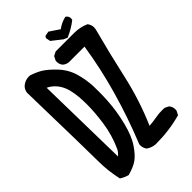

<svg xmlns="http://www.w3.org/2000/svg" viewBox="-241 -887 983 983"><g transform="rotate(-45 250.0 -396.0)"><path d="M38.1 -10.3Q22 -80.6 22 -153.1Q22 -225.6 12.2 -656.2V-656.7Q14.2 -674.3 25.4 -687Q25.4 -687 25.4 -687.5Q47.4 -709 76.7 -709Q85 -709 87.4 -708Q117.7 -698.2 143.1 -683.6Q169.4 -668.5 206.8 -629.6Q244.1 -590.8 259.3 -540Q273.9 -490.2 275.9 -439Q276.4 -422.4 276.4 -395.3Q276.4 -368.2 274.2 -332.3Q272 -296.4 266.6 -263.2Q261.2 -230 252.4 -193.8Q234.4 -121.6 206.5 -80.3Q178.7 -39.1 153.1 -21Q127.4 -2.9 82 9.3Q58.1 2.9 38.1 -10.3ZM231.4 -57.1Q231.4 -64 232.4 -65.4Q287.1 -200.2 326.7 -339.4Q365.7 -475.6 387.2 -615.7H273.9Q256.3 -617.7 243.2 -628.9Q231.4 -642.6 231.4 -662.1Q231.4 -665 231.9 -669.4L243.2 -691.4L265.1 -702.6H399.4Q441.4 -702.6 479 -686Q491.7 -669.9 491.7 -650.9Q491.7 -644 490.7 -639.2Q453.6 -499.5 422.9 -361.1Q392.1 -222.7 335.9 -93.3Q370.6 -96.7 389.6 -100.1Q408.7 -103.5 419.4 -104Q430.2 -104.5 437.7 -104.5Q445.3 -104.5 455.6 -104L477.1 -93.3L477.5 -92.3Q489.3 -79.1 489.3 -59.1Q489.3 -55.7 488.8 -51.3L477.5 -28.8Q431.6 -16.1 386.5 -10.3Q341.3 -4.4 292 -4.4Q292 -4.4 291.5 -4.4Q264.6 -6.3 243.2 -21.5Q231.4 -37.1 231.4 -57.1ZM187 -397Q187 -462.9 176.3 -505.4Q164.6 -553.7 131.3 -584Q117.2 -596.7 101.1 -603.5L110.8 -96.7Q128.4 -111.8 135.7 -128.4Q166.5 -195.8 177.2 -271.5Q187 -340.8 187 -397ZM440.9 -767.1Q440.9 -763.2 439.5 -756.8Q402.3 -727.5 358.4 -709L337.9 -717.8L283.2 -760.7L278.3 -786.1L284.7 -795.9L310.5 -800.8L364.3 -764.6Q391.1 -784.7 423.3 -792.5L425.8 -793L427.7 -791.5L432.6 -787.6Q440.9 -779.3 440.9 -767.1Z"/></g></svg>

Font: Bakudai
Style: Medium
Weight: 500
Version: Version 1.48